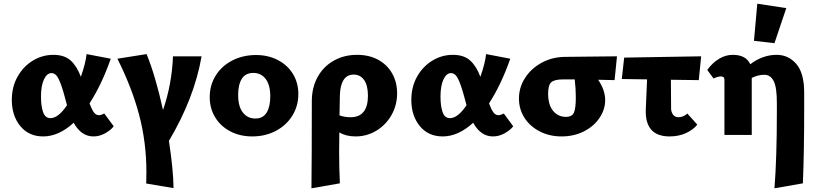

<svg xmlns="http://www.w3.org/2000/svg" viewBox="-20 -731 4428 1040"><path d="M596 -47Q580 -26 549.5 -9Q519 8 486 8Q420 8 379 -66Q298 8 214 8Q136 8 90 -48Q44 -104 44 -190Q44 -261 75.5 -316.5Q107 -372 158.5 -403Q210 -434 269 -434Q329 -434 363 -403Q397 -372 418 -315Q444 -389 449 -438L580 -413Q531 -273 465 -171Q477 -138 488.5 -122.5Q500 -107 516 -107Q527 -107 545 -116ZM343 -161 330 -209Q313 -272 297.5 -303.5Q282 -335 259 -335Q234 -335 218 -300.5Q202 -266 202 -208Q202 -156 213.5 -123.5Q225 -91 253 -91Q296 -91 343 -161Z M895 32Q919 189 920 288L772 263Q773 242 773 201Q773 42 734.5 -105.5Q696 -253 616 -413L774 -438Q822 -321 863 -135Q911 -274 917 -426H1072Q1032 -198 895 32Z M1116 -205Q1116 -270 1148.5 -322Q1181 -374 1238.5 -403.5Q1296 -433 1367 -433Q1432 -433 1484.5 -406Q1537 -379 1566.5 -331Q1596 -283 1596 -222Q1596 -157 1563.5 -104.5Q1531 -52 1474 -22Q1417 8 1346 8Q1280 8 1227.5 -19.5Q1175 -47 1145.5 -95.5Q1116 -144 1116 -205ZM1444 -209Q1444 -271 1419 -303.5Q1394 -336 1352 -336Q1310 -336 1290 -304.5Q1270 -273 1270 -217Q1270 -154 1295.5 -121.5Q1321 -89 1363 -89Q1405 -89 1424.5 -121.5Q1444 -154 1444 -209Z M2131 -226Q2131 -161 2100.5 -107.5Q2070 -54 2018.5 -23Q1967 8 1906 8Q1854 8 1818 -14L1817 91Q1817 177 1821 262L1667 289Q1669 123 1669 -183Q1669 -257 1700.5 -314Q1732 -371 1788 -402.5Q1844 -434 1914 -434Q1979 -434 2028 -407.5Q2077 -381 2104 -333.5Q2131 -286 2131 -226ZM1973 -212Q1973 -269 1952 -298Q1931 -327 1896 -327Q1859 -327 1840.5 -297Q1822 -267 1821 -213L1819 -106Q1847 -96 1879 -96Q1926 -96 1949.5 -125.5Q1973 -155 1973 -212Z M2760 -47Q2744 -26 2713.5 -9Q2683 8 2650 8Q2584 8 2543 -66Q2462 8 2378 8Q2300 8 2254 -48Q2208 -104 2208 -190Q2208 -261 2239.5 -316.5Q2271 -372 2322.5 -403Q2374 -434 2433 -434Q2493 -434 2527 -403Q2561 -372 2582 -315Q2608 -389 2613 -438L2744 -413Q2695 -273 2629 -171Q2641 -138 2652.5 -122.5Q2664 -107 2680 -107Q2691 -107 2709 -116ZM2507 -161 2494 -209Q2477 -272 2461.5 -303.5Q2446 -335 2423 -335Q2398 -335 2382 -300.5Q2366 -266 2366 -208Q2366 -156 2377.5 -123.5Q2389 -91 2417 -91Q2460 -91 2507 -161Z M3309 -297Q3249 -299 3220 -299Q3258 -243 3258 -189Q3258 -138 3227.5 -92.5Q3197 -47 3143 -19.5Q3089 8 3022 8Q2956 8 2903 -19.5Q2850 -47 2820.5 -93.5Q2791 -140 2791 -197Q2791 -258 2824.5 -309.5Q2858 -361 2915.5 -392Q2973 -423 3044 -423L3322 -426ZM3093 -301H3032Q2983 -301 2966 -285.5Q2949 -270 2949 -224Q2949 -163 2976 -130.5Q3003 -98 3045 -98Q3079 -98 3089 -121.5Q3099 -145 3099 -204Q3099 -251 3093 -301Z M3765 -297 3614 -299 3615 -163Q3615 -161 3615 -143.5Q3615 -126 3625 -111Q3635 -96 3656 -96Q3668 -96 3681 -101.5Q3694 -107 3703 -116L3757 -56Q3735 -28 3695.5 -10Q3656 8 3607 8Q3473 8 3478 -138L3485 -301L3348 -303L3361 -419L3778 -426Z M4336 -146Q4336 92 4329 262L4175 289Q4188 127 4188 -127V-174Q4188 -259 4170.5 -292.5Q4153 -326 4120 -326Q4086 -326 4052 -309V0H3904V-296Q3904 -310 3898.5 -313.5Q3893 -317 3884 -317Q3869 -317 3845 -306L3811 -352Q3838 -390 3874 -412Q3910 -434 3949 -434Q4021 -434 4044 -383Q4111 -434 4187 -434Q4250 -434 4293 -385Q4336 -336 4336 -229ZM4064 -510 4082 -711 4239 -687 4175 -497Z"/></svg>

Font: Ysabeau Ultrabold
Style: Regular
Weight: 800
Designer: Christian Thalmann (Catharsis Fonts)
Version: Version 0.003